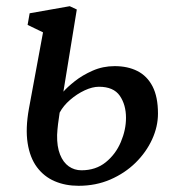

<svg xmlns="http://www.w3.org/2000/svg" viewBox="-20 -588 569 619"><path d="M233.3 11Q190.7 11 156.3 -3.8Q121.8 -18.6 99.1 -49.1Q76.4 -79.6 69.1 -126.6Q61.7 -173.7 73.3 -238L118.7 -483.7L69 -507.7L75.6 -545.2L204.9 -568L227.6 -557.4L184.4 -292.5Q196.5 -306.6 220.9 -326Q245.4 -345.5 278.5 -360.1Q311.6 -374.8 349.7 -374.8Q391.8 -374.8 423 -359Q454.3 -343.2 471.8 -309.5Q489.3 -275.7 489.3 -221.8Q489.3 -179.9 470.4 -138.6Q451.4 -97.2 417 -63.3Q382.5 -29.5 335.7 -9.2Q289 11 233.3 11ZM242.6 -39Q288.9 -39 321 -65Q353.1 -91 369.6 -130.2Q386.2 -169.4 386.2 -208.1Q386.2 -250.3 366.2 -279.3Q346.1 -308.3 298.9 -308.3Q277.9 -308.3 252.9 -296.7Q227.9 -285 206 -266Q184 -247 172.3 -224.9Q169.2 -206 167.1 -187.9Q164.9 -169.8 164.1 -152.7Q163.4 -115.4 173.5 -90Q183.6 -64.5 201.6 -51.8Q219.7 -39 242.6 -39Z"/></svg>

Font: Merriweather Light
Style: Italic
Weight: 300
Italic angle: -7.8°
Designer: Eben Sorkin
Foundry: Eben Sorkin
Version: Version 2.101